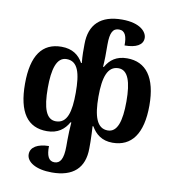

<svg xmlns="http://www.w3.org/2000/svg" viewBox="-106 -865 1094 1210"><g transform="rotate(10 441.5 -260.0)"><path d="M307 253C442 253 514 189 514 62V20C513 -20 512 -48 510 -79H515C542 -32 583 2 651 2C772 2 840 -87 840 -269C840 -448 772 -538 651 -538C583 -538 542 -507 515 -459H510C511 -480 513 -502 513 -524V-602C513 -679 530 -708 569 -708C609 -708 621 -671 620 -615C693 -615 737 -638 737 -683C737 -719 697 -773 577 -773C441 -773 370 -706 370 -579V-524C370 -504 372 -482 374 -459H369C343 -506 301 -538 231 -538C108 -538 44 -450 44 -269C44 -85 108 2 231 2C301 2 343 -32 369 -79H374C371 -44 369 0 369 35V75C369 156 349 187 312 187C274 187 260 152 261 92C189 93 144 119 144 165C144 214 204 253 307 253ZM276 -69C215 -69 190 -137 190 -268C190 -385 211 -467 276 -467C349 -467 369 -392 369 -268C369 -145 349 -69 276 -69ZM608 -69C538 -69 514 -145 514 -269C514 -393 538 -467 608 -467C669 -467 693 -394 693 -269C693 -141 669 -69 608 -69Z"/></g></svg>

Font: Noto Serif Georgian SemiCondensed Bold
Style: Regular
Weight: 700
Width: 4
Designer: Monotype Design Team, Akaki Razmadze
Foundry: Google LLC
Version: Version 2.003